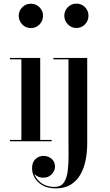

<svg xmlns="http://www.w3.org/2000/svg" viewBox="-20 -780 609 1060"><path d="M150.5 -625Q122.5 -625 103 -644.8Q83.5 -664.5 83.5 -692.5Q83.5 -720.5 103 -740Q122.5 -759.5 150.5 -759.5Q178.5 -759.5 198 -740Q217.5 -720.5 217.5 -692.5Q217.5 -664.5 198 -644.8Q178.5 -625 150.5 -625ZM202 -460V-7.5H265V0H35V-7.5H98V-452.5H35V-460ZM287.5 260Q246 260 217 244.5Q188 229 172.5 203.2Q157 177.5 157 148Q157 115.5 176 98Q195 80.5 221 80.5Q235.5 80.5 249.8 87Q264 93.5 273.8 106.8Q283.5 120 283.5 141Q283.5 163 265.5 182Q247.5 201 219.5 201Q202.5 201 188.8 194.2Q175 187.5 166.5 175.8Q158 164 158 148H164.5Q164.5 176.5 179.2 200.2Q194 224 220.2 238Q246.5 252 281.5 252Q316 252 332.5 227.8Q349 203.5 354 163.5Q359 123.5 358.5 75.2Q358 27 358 -20.5V-452.5H275V-460H461.5V11.5Q461.5 60.5 452.5 105.2Q443.5 150 423.2 184.8Q403 219.5 369.8 239.8Q336.5 260 287.5 260ZM402 -625.5Q374.5 -625.5 354.8 -645.5Q335 -665.5 335 -693Q335 -721 354.8 -740.5Q374.5 -760 402 -760Q430 -760 449.2 -740.5Q468.5 -721 468.5 -693Q468.5 -665.5 449.2 -645.5Q430 -625.5 402 -625.5Z"/></svg>

Font: BodoniModa_28ptMedium
Style: Regular
Weight: 500
Designer: Owen Earl
Foundry: indestructible type
Version: Version 2.004